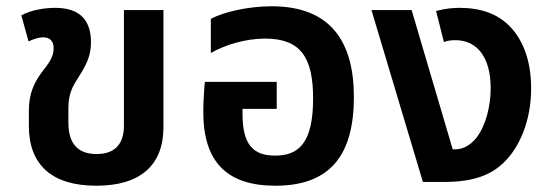

<svg xmlns="http://www.w3.org/2000/svg" viewBox="-20 -580 1759 612"><path d="M287 12C427 12 501 -53 501 -175V-548H375V-179C375 -120 345 -89 288 -89C236 -89 198 -114 198 -189V-236C198 -286 214 -308 234 -340C254 -372 270 -401 270 -445C270 -511 239 -555 156 -555C125 -555 80 -549 48 -531L71 -448C88 -456 104 -461 118 -461C137 -461 151 -451 151 -426C151 -397 134 -377 112 -348C91 -319 72 -285 72 -227V-179C72 -53 147 12 287 12Z M858 12C1037 12 1108 -91 1108 -271C1108 -447 1034 -560 846 -560C771 -560 694 -542 652 -520V-411C697 -437 763 -457 825 -457C940 -457 978 -395 978 -266C978 -124 932 -84 857 -84C787 -84 753 -119 753 -217V-233H862V-319H633C630 -289 628 -250 628 -223C628 -65 702 12 858 12Z M1328 0H1395C1493 0 1547 -24 1587 -63C1635 -110 1673 -193 1673 -299C1673 -383 1649 -452 1603 -498C1566 -535 1514 -555 1445 -555C1426 -555 1399 -553 1370 -545L1395 -446C1405 -450 1417 -452 1431 -452C1502 -452 1544 -396 1544 -299C1544 -242 1529 -180 1498 -140C1481 -119 1457 -104 1432 -104H1423L1292 -548H1164Z"/></svg>

Font: Noto Sans Thai Semi
Style: Regular
Weight: 600
Designer: Monotype Design Team
Foundry: Monotype Imaging Inc.
Version: Version 1.901